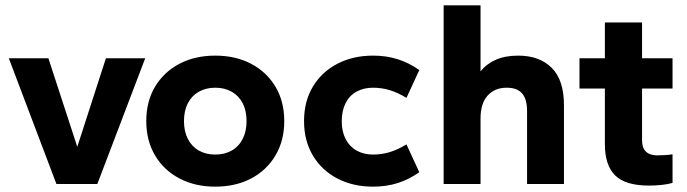

<svg xmlns="http://www.w3.org/2000/svg" viewBox="-20 -688 2570 718"><path d="M191 0 13 -470H161L269 -139L376 -470H523L344 0Z M785 10Q710 10 651.5 -20.5Q593 -51 560 -106.5Q527 -162 527 -235Q527 -309 560 -364Q593 -419 651 -449.5Q709 -480 785 -480Q861 -480 919 -449.5Q977 -419 1010 -364Q1043 -309 1043 -235Q1043 -162 1010 -106.5Q977 -51 919 -20.5Q861 10 785 10ZM785 -110Q820 -110 846.5 -125Q873 -140 887.5 -168.5Q902 -197 902 -235Q902 -274 887.5 -302Q873 -330 846.5 -345Q820 -360 785 -360Q750 -360 723.5 -345Q697 -330 682.5 -302Q668 -274 668 -235Q668 -197 682.5 -168.5Q697 -140 723.5 -125Q750 -110 785 -110Z M1375 10Q1300 10 1241.5 -20.5Q1183 -51 1150 -106.5Q1117 -162 1117 -235Q1117 -309 1150 -364Q1183 -419 1241.5 -449.5Q1300 -480 1375 -480Q1425 -480 1467.5 -466.5Q1510 -453 1548 -426L1500 -322Q1467 -342 1437 -351Q1407 -360 1375 -360Q1340 -360 1313.5 -345.5Q1287 -331 1272.5 -302.5Q1258 -274 1258 -235Q1258 -196 1272.5 -168Q1287 -140 1313.5 -125Q1340 -110 1375 -110Q1407 -110 1437 -119Q1467 -128 1500 -148L1548 -44Q1510 -17 1467.5 -3.5Q1425 10 1375 10Z M1639 0V-668H1777V-421Q1799 -449 1834 -464.5Q1869 -480 1918 -480Q1997 -480 2043 -434.5Q2089 -389 2089 -294V0H1951V-273Q1951 -317 1932.5 -338.5Q1914 -360 1875 -360Q1830 -360 1803.5 -330.5Q1777 -301 1777 -245V0Z M2407 6Q2319 6 2280.5 -32Q2242 -70 2242 -149V-357H2147V-470H2242V-604H2381V-470H2495V-357H2381V-163Q2381 -135 2395.5 -121Q2410 -107 2438 -107Q2450 -107 2467 -108Q2484 -109 2495 -111V-4Q2478 1 2454.5 3.5Q2431 6 2407 6Z"/></svg>

Font: Gantari
Style: Bold
Weight: 700
Designer: Anugrah Pasau
Foundry: Lafontype
Version: Version 1.000; ttfautohint (v1.6)